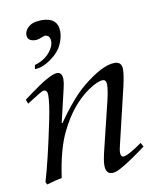

<svg xmlns="http://www.w3.org/2000/svg" viewBox="-81 -771 703 848"><g transform="rotate(-10 270.0 -346.5)"><path d="M500 -96 510 -78Q441 -27 404 -6Q372 13 355 13Q325 13 325 -26Q325 -49 338 -100L388 -305Q399 -352 399 -375Q399 -398 383 -398Q360 -398 316 -368Q237 -313 185 -206Q148 -132 130 -4Q108 0 62 13L56 2Q84 -91 120 -266Q135 -339 135 -375Q135 -398 118 -398Q111 -398 68 -370L41 -353L34 -372L61 -392Q158 -464 189 -464Q213 -464 213 -432Q213 -416 207 -392L172 -243H176Q246 -344 305 -392Q394 -464 448 -464Q480 -464 480 -430Q480 -406 469 -357L410 -109Q403 -82 403 -70Q403 -50 415 -50Q431 -50 475 -79ZM223 -587Q209 -554 169 -525Q130 -498 97 -498L100 -516Q159 -533 183 -581Q189 -593 189 -608Q189 -628 175 -634Q167 -636 165 -636L148 -630Q132 -623 119 -624Q86 -626 86 -653Q86 -671 101.5 -686Q117 -701 140 -704Q156 -706 162 -706Q236 -706 236 -642Q236 -617 223 -587Z"/></g></svg>

Font: GFS Didot
Style: Italic
Weight: 400
Italic angle: -12°
Designer: Takis Katsoulidis and George D. Matthiopoulos
Foundry: George Matthiopoulos and Takis Katsoulidis
Version: Version 1.0